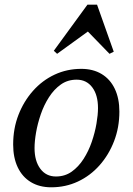

<svg xmlns="http://www.w3.org/2000/svg" viewBox="-20 -785 564 817"><path d="M198 12Q148 12 111.5 -10Q75 -32 55.5 -73Q36 -114 36 -170Q36 -238 58.5 -296Q81 -354 120.5 -398.5Q160 -443 212.5 -467.5Q265 -492 326 -492Q376 -492 412.5 -470Q449 -448 468.5 -407Q488 -366 488 -310Q488 -243 465.5 -184.5Q443 -126 403.5 -81.5Q364 -37 311.5 -12.5Q259 12 198 12ZM218 -34Q256 -34 285 -54.5Q314 -75 335.5 -108.5Q357 -142 370.5 -181.5Q384 -221 390.5 -259Q397 -297 397 -325Q397 -381 372.5 -413.5Q348 -446 306 -446Q268 -446 239 -425.5Q210 -405 188.5 -371.5Q167 -338 153.5 -298.5Q140 -259 133.5 -221.5Q127 -184 127 -155Q127 -100 151.5 -67Q176 -34 218 -34ZM223 -556 209 -569 352 -765H393L464 -565L446 -556L344 -661H368Z"/></svg>

Font: Platypi Light Light
Style: Italic
Weight: 300
Italic angle: -13°
Version: Version 1.200